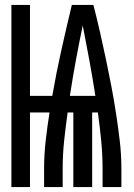

<svg xmlns="http://www.w3.org/2000/svg" viewBox="-20 -755 540 775"><path d="M26 0V-735H101V-368H191Q207 -460 227.5 -552Q248 -644 270 -735H357Q371 -681 383.5 -626Q396 -571 407.5 -516.5Q419 -462 429.5 -407Q440 -352 448.5 -296.5Q457 -241 463.5 -185.5Q470 -130 470 -73V0H394V-74Q394 -131 388.5 -187.5Q383 -244 375 -301H352V0H276V-301H253Q245 -244 239 -187.5Q233 -131 233 -74V0H158V-74Q158 -131 164.5 -188Q171 -245 180 -301H101V0ZM365 -368Q354 -439 341 -510Q328 -581 314 -652Q299 -581 286 -510Q273 -439 262 -368Z"/></svg>

Font: Iosevka Term Curly Semibold
Style: Regular
Weight: 600
Designer: Belleve Invis
Foundry: Belleve Invis
Version: Version 32.3.0